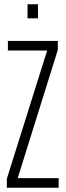

<svg xmlns="http://www.w3.org/2000/svg" viewBox="-20 -880 308 900"><path d="M12 0V-42L201 -643H17V-688H251V-646L63 -45H255V0ZM109 -794V-860H158V-794Z"/></svg>

Font: Saira UltraCondensed Light
Style: Regular
Weight: 300
Width: 1
Designer: Hector Gatti with collaboration of the Omnibus-Type team
Foundry: Omnibus-Type
Version: Version 1.101